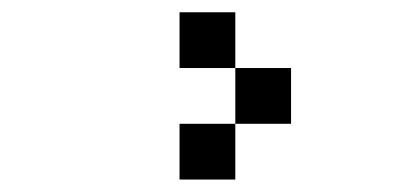

<svg xmlns="http://www.w3.org/2000/svg" viewBox="-20 -20 676 313"><path d="M272.7 0V90.9H363.6V0ZM363.6 90.9V181.8H454.5V90.9ZM272.7 181.8V272.7H363.6V181.8Z"/></svg>

Font: Departure Mono
Style: Regular
Weight: 400
Monospace: yes
Designer: Helena Zhang
Version: Version 1.500;Glyphs 3.3.1 (3343)